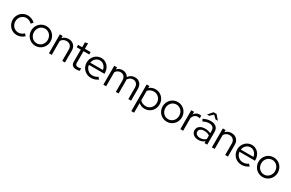

<svg xmlns="http://www.w3.org/2000/svg" viewBox="218 -2460 6671 4407"><g transform="rotate(30 3554.0 -256.0)"><path d="M297 -58Q337 -58 374 -74Q411 -90 443 -121L489 -71Q449 -33 399 -12Q349 9 295 9Q242 9 195 -11Q148 -31 114 -66Q80 -101 60 -149Q40 -197 40 -251Q40 -305 60 -352.5Q80 -400 114 -435Q148 -470 195 -490.5Q242 -511 295 -511Q349 -511 400.5 -490Q452 -469 491 -432L444 -378Q414 -409 375 -426Q336 -443 296 -443Q258 -443 224 -428Q190 -413 165.5 -387Q141 -361 127 -326Q113 -291 113 -251Q113 -210 127.5 -174.5Q142 -139 166.5 -113.5Q191 -88 225 -73Q259 -58 297 -58Z M533 -251Q533 -305 553 -353Q573 -401 607.5 -436Q642 -471 689 -491Q736 -511 789 -511Q842 -511 888.5 -491Q935 -471 969.5 -436Q1004 -401 1024 -353Q1044 -305 1044 -251Q1044 -196 1024 -148Q1004 -100 969.5 -65Q935 -30 888.5 -10Q842 10 789 10Q736 10 689 -10Q642 -30 607.5 -65Q573 -100 553 -148Q533 -196 533 -251ZM789 -56Q827 -56 860.5 -71Q894 -86 918.5 -112.5Q943 -139 957 -174.5Q971 -210 971 -251Q971 -292 957 -327.5Q943 -363 918.5 -389Q894 -415 860.5 -430Q827 -445 789 -445Q751 -445 717.5 -430Q684 -415 659.5 -389Q635 -363 620.5 -327.5Q606 -292 606 -251Q606 -210 620 -174.5Q634 -139 658.5 -112.5Q683 -86 717 -71Q751 -56 789 -56Z M1147 0V-501H1221V-442Q1250 -476 1290 -493.5Q1330 -511 1379 -511Q1464 -511 1518 -457Q1572 -403 1572 -317V0H1499V-302Q1499 -368 1461 -407Q1423 -446 1359 -446Q1314 -446 1278.5 -426Q1243 -406 1221 -369V0Z M1738 -112V-438H1630V-501H1738V-628L1811 -647V-501H1962V-438H1811V-131Q1811 -91 1829 -73.5Q1847 -56 1888 -56Q1909 -56 1925.5 -59Q1942 -62 1961 -69V-4Q1942 3 1918.5 6Q1895 9 1873 9Q1808 9 1773 -22Q1738 -53 1738 -112Z M2447 -53Q2405 -22 2359.5 -6.5Q2314 9 2260 9Q2206 9 2158.5 -11Q2111 -31 2076.5 -66Q2042 -101 2022 -148.5Q2002 -196 2002 -251Q2002 -305 2021.5 -352Q2041 -399 2074 -434Q2107 -469 2152.5 -489Q2198 -509 2249 -509Q2299 -509 2342.5 -489Q2386 -469 2417.5 -434Q2449 -399 2467.5 -352Q2486 -305 2486 -251V-228H2075Q2083 -154 2136 -105Q2189 -56 2263 -56Q2302 -56 2339 -68Q2376 -80 2401 -102ZM2247 -444Q2182 -444 2134.5 -400Q2087 -356 2077 -287H2412Q2402 -353 2355.5 -398.5Q2309 -444 2247 -444Z M2589 0V-501H2663V-446Q2691 -478 2728 -494.5Q2765 -511 2810 -511Q2862 -511 2903.5 -486.5Q2945 -462 2968 -420Q2999 -466 3042.5 -488.5Q3086 -511 3140 -511Q3221 -511 3272.5 -457Q3324 -403 3324 -317V0H3251V-302Q3251 -368 3216 -407Q3181 -446 3121 -446Q3080 -446 3046 -425Q3012 -404 2988 -364Q2990 -353 2991.5 -341.5Q2993 -330 2993 -317V0H2920V-302Q2920 -368 2885 -407Q2850 -446 2791 -446Q2751 -446 2718.5 -427.5Q2686 -409 2663 -373V0Z M3448 205V-501H3521V-447Q3553 -478 3594.5 -493.5Q3636 -509 3683 -509Q3736 -509 3782 -489Q3828 -469 3862 -434.5Q3896 -400 3915.5 -352.5Q3935 -305 3935 -251Q3935 -197 3915.5 -149Q3896 -101 3862 -66.5Q3828 -32 3781.5 -12Q3735 8 3682 8Q3638 8 3597 -7Q3556 -22 3522 -50V205ZM3676 -444Q3629 -444 3588.5 -425.5Q3548 -407 3522 -374V-126Q3548 -94 3589 -75.5Q3630 -57 3676 -57Q3755 -57 3808.5 -112.5Q3862 -168 3862 -250Q3862 -291 3847.5 -326.5Q3833 -362 3808 -388Q3783 -414 3749 -429Q3715 -444 3676 -444Z M4016 -251Q4016 -305 4036 -353Q4056 -401 4090.5 -436Q4125 -471 4172 -491Q4219 -511 4272 -511Q4325 -511 4371.5 -491Q4418 -471 4452.5 -436Q4487 -401 4507 -353Q4527 -305 4527 -251Q4527 -196 4507 -148Q4487 -100 4452.5 -65Q4418 -30 4371.5 -10Q4325 10 4272 10Q4219 10 4172 -10Q4125 -30 4090.5 -65Q4056 -100 4036 -148Q4016 -196 4016 -251ZM4272 -56Q4310 -56 4343.5 -71Q4377 -86 4401.5 -112.5Q4426 -139 4440 -174.5Q4454 -210 4454 -251Q4454 -292 4440 -327.5Q4426 -363 4401.5 -389Q4377 -415 4343.5 -430Q4310 -445 4272 -445Q4234 -445 4200.5 -430Q4167 -415 4142.5 -389Q4118 -363 4103.5 -327.5Q4089 -292 4089 -251Q4089 -210 4103 -174.5Q4117 -139 4141.5 -112.5Q4166 -86 4200 -71Q4234 -56 4272 -56Z M4630 0V-501H4704V-430Q4726 -469 4762 -490.5Q4798 -512 4844 -512Q4858 -512 4869 -510.5Q4880 -509 4891 -505V-437Q4878 -441 4865 -443.5Q4852 -446 4839 -446Q4793 -446 4758 -419.5Q4723 -393 4704 -343V0Z M5108 9Q5026 9 4974.5 -33Q4923 -75 4923 -142Q4923 -212 4977 -253.5Q5031 -295 5123 -295Q5163 -295 5200.5 -286Q5238 -277 5270 -261V-327Q5270 -387 5236 -417.5Q5202 -448 5137 -448Q5100 -448 5062.5 -437.5Q5025 -427 4980 -404L4952 -461Q5006 -487 5052 -499Q5098 -511 5144 -511Q5239 -511 5290.5 -466Q5342 -421 5342 -337V0H5270V-49Q5236 -20 5195.5 -5.5Q5155 9 5108 9ZM4994 -144Q4994 -102 5029.5 -75.5Q5065 -49 5121 -49Q5166 -49 5203 -63Q5240 -77 5270 -107V-201Q5239 -222 5203.5 -231.5Q5168 -241 5125 -241Q5065 -241 5029.5 -214.5Q4994 -188 4994 -144ZM5219 -596 5135 -676 5052 -596H4992L5096 -717H5176L5280 -596Z M5466 0V-501H5540V-442Q5569 -476 5609 -493.5Q5649 -511 5698 -511Q5783 -511 5837 -457Q5891 -403 5891 -317V0H5818V-302Q5818 -368 5780 -407Q5742 -446 5678 -446Q5633 -446 5597.5 -426Q5562 -406 5540 -369V0Z M6437 -53Q6395 -22 6349.5 -6.5Q6304 9 6250 9Q6196 9 6148.5 -11Q6101 -31 6066.5 -66Q6032 -101 6012 -148.5Q5992 -196 5992 -251Q5992 -305 6011.5 -352Q6031 -399 6064 -434Q6097 -469 6142.5 -489Q6188 -509 6239 -509Q6289 -509 6332.5 -489Q6376 -469 6407.5 -434Q6439 -399 6457.5 -352Q6476 -305 6476 -251V-228H6065Q6073 -154 6126 -105Q6179 -56 6253 -56Q6292 -56 6329 -68Q6366 -80 6391 -102ZM6237 -444Q6172 -444 6124.5 -400Q6077 -356 6067 -287H6402Q6392 -353 6345.5 -398.5Q6299 -444 6237 -444Z M6557 -251Q6557 -305 6577 -353Q6597 -401 6631.5 -436Q6666 -471 6713 -491Q6760 -511 6813 -511Q6866 -511 6912.5 -491Q6959 -471 6993.5 -436Q7028 -401 7048 -353Q7068 -305 7068 -251Q7068 -196 7048 -148Q7028 -100 6993.5 -65Q6959 -30 6912.5 -10Q6866 10 6813 10Q6760 10 6713 -10Q6666 -30 6631.5 -65Q6597 -100 6577 -148Q6557 -196 6557 -251ZM6813 -56Q6851 -56 6884.5 -71Q6918 -86 6942.5 -112.5Q6967 -139 6981 -174.5Q6995 -210 6995 -251Q6995 -292 6981 -327.5Q6967 -363 6942.5 -389Q6918 -415 6884.5 -430Q6851 -445 6813 -445Q6775 -445 6741.5 -430Q6708 -415 6683.5 -389Q6659 -363 6644.5 -327.5Q6630 -292 6630 -251Q6630 -210 6644 -174.5Q6658 -139 6682.5 -112.5Q6707 -86 6741 -71Q6775 -56 6813 -56Z"/></g></svg>

Font: Red Hat Display
Style: Regular
Weight: 400
Designer: Pentagram / MCKL
Foundry: Pentagram / MCKL
Version: Version 1.003; Red Hat Display